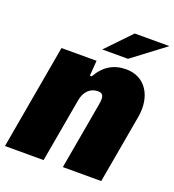

<svg xmlns="http://www.w3.org/2000/svg" viewBox="-141 -894 910 1003"><g transform="rotate(20 314.5 -392.0)"><path d="M305.2 -647.9H448.2L628.9 -784.2H436ZM0 0H214.8L277.8 -356.4C286.1 -403.8 315.9 -435.1 358.9 -435.1C387.7 -435.1 396 -419.9 387.7 -373L321.8 0H535.2L602.5 -381.3C624 -503.9 563 -593.3 460 -593.3C391.1 -593.3 338.9 -563.5 301.8 -497.6H291L297.4 -582H102.5Z"/></g></svg>

Font: Decalotype Black Italic
Style: Regular
Weight: 900
Italic angle: -10°
Designer: Alfredo Marco Pradil
Foundry: Alfredo Marco Pradil
Version: Version 1.0